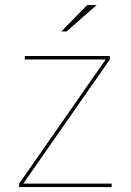

<svg xmlns="http://www.w3.org/2000/svg" viewBox="-20 -758 530 778"><path d="M72.5 -14H432.5V0H57.5V-14L409 -518L409.5 -517H80.5V-531H425V-517L73 -12ZM228.5 -630.5 333 -737.5H371.5L249.5 -630.5Z"/></svg>

Font: Epilogue Thin
Style: Regular
Weight: 250
Designer: Tyler Finck
Foundry: Etcetera Type Co
Version: Version 2.111